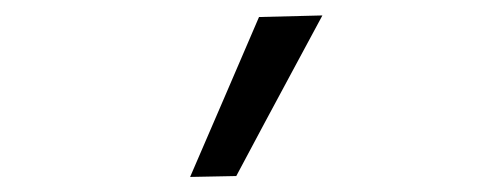

<svg xmlns="http://www.w3.org/2000/svg" viewBox="-20 -812 640 255"><path d="M232.5 -577Q255.5 -630.3 278.5 -683.6Q301.5 -736.9 324 -789.4L408.2 -791.5Q388.8 -755.5 369.6 -719.8Q350.4 -684.1 331.5 -648.9Q312.6 -613.7 293.8 -578.2Z"/></svg>

Font: Commissioner Thin
Style: Regular
Weight: 100
Designer: Kostas Bartsokas
Foundry: Kostas Bartsokas
Version: Version 1.001;gftools[0.9.23]